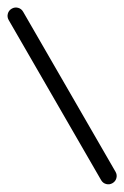

<svg xmlns="http://www.w3.org/2000/svg" viewBox="-323 -1181 746 1153"><g transform="rotate(-30 50.0 -605.0)"><path d="M0 -50H100V-1160H0ZM50 -100Q29 -100 14.5 -85.5Q0 -71 0 -50Q0 -29 14.5 -14.5Q29 0 50 0Q71 0 85.5 -14.5Q100 -29 100 -50Q100 -71 85.5 -85.5Q71 -100 50 -100ZM50 -1210Q29 -1210 14.5 -1195.5Q0 -1181 0 -1160Q0 -1139 14.5 -1124.5Q29 -1110 50 -1110Q71 -1110 85.5 -1124.5Q100 -1139 100 -1160Q100 -1181 85.5 -1195.5Q71 -1210 50 -1210Z"/></g></svg>

Font: Wavefont SemiBold
Style: Regular
Weight: 600
Version: Version 3.004;gftools[0.9.33]